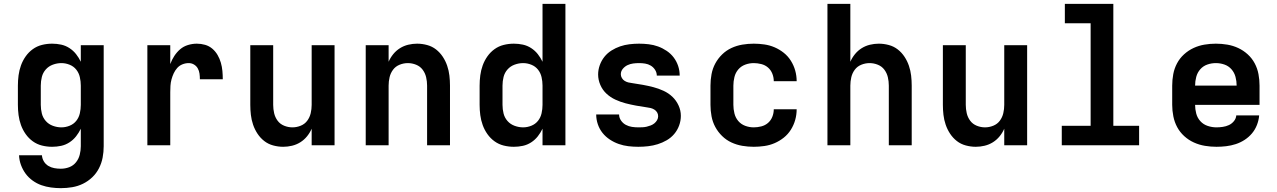

<svg xmlns="http://www.w3.org/2000/svg" viewBox="-20 -755 6640 998"><path d="M296 223Q271 223 245 219.5Q219 216 195 207.5Q171 199 149.5 183.5Q128 168 113 147.5Q98 127 89 102.5Q80 78 79 52H198Q199 69 208 84Q217 99 231.5 107.5Q246 116 262.5 119Q279 122 296 122Q319 122 340 114Q361 106 375 88.5Q389 71 394.5 49Q400 27 400 5V-86Q390 -65 375.5 -46.5Q361 -28 341 -15Q321 -2 298 3Q275 8 251 8Q224 8 198 1.5Q172 -5 150.5 -20.5Q129 -36 113.5 -58Q98 -80 89 -105Q80 -130 76.5 -156.5Q73 -183 73 -210V-310Q73 -337 76.5 -363.5Q80 -390 89 -415Q98 -440 113.5 -462Q129 -484 150.5 -499.5Q172 -515 198 -521.5Q224 -528 251 -528Q275 -528 298 -523Q321 -518 341 -505Q361 -492 375.5 -473.5Q390 -455 400 -434V-520H519V5Q519 35 513.5 64Q508 93 494.5 119.5Q481 146 459.5 166.5Q438 187 411.5 200Q385 213 355.5 218Q326 223 296 223ZM299 -93Q321 -93 342 -101.5Q363 -110 376.5 -127Q390 -144 395 -166Q400 -188 400 -210V-310Q400 -332 395 -354Q390 -376 376.5 -393Q363 -410 342 -418.5Q321 -427 299 -427Q277 -427 255 -419Q233 -411 218 -394Q203 -377 197.5 -355Q192 -333 192 -310V-210Q192 -187 197.5 -165Q203 -143 218 -126Q233 -109 255 -101Q277 -93 299 -93Z M746 0V-520H865V-422Q873 -444 886 -464Q899 -484 916.5 -499Q934 -514 957 -521Q980 -528 1003 -528Q1025 -528 1046 -522Q1067 -516 1083.5 -502Q1100 -488 1111 -469Q1122 -450 1128 -429Q1134 -408 1136 -386.5Q1138 -365 1138 -343H1019Q1019 -358 1017 -372.5Q1015 -387 1008 -399.5Q1001 -412 988.5 -419.5Q976 -427 961 -427Q944 -427 928 -420.5Q912 -414 901 -401.5Q890 -389 883 -374Q876 -359 871.5 -342.5Q867 -326 866 -309Q865 -292 865 -276V0Z M1452 8Q1426 8 1400 1Q1374 -6 1353.5 -22Q1333 -38 1318.5 -60Q1304 -82 1295.5 -107Q1287 -132 1284 -158Q1281 -184 1281 -210V-520H1400V-210Q1400 -188 1405 -166.5Q1410 -145 1423 -127.5Q1436 -110 1457 -101.5Q1478 -93 1500 -93Q1522 -93 1543 -101.5Q1564 -110 1577 -127.5Q1590 -145 1595 -166.5Q1600 -188 1600 -210V-520H1719V0H1600V-86Q1591 -65 1576 -46.5Q1561 -28 1541 -15.5Q1521 -3 1498 2.5Q1475 8 1452 8Z M1881 0V-520H2000V-434Q2009 -455 2024 -473.5Q2039 -492 2059 -504.5Q2079 -517 2102 -522.5Q2125 -528 2148 -528Q2174 -528 2200 -521Q2226 -514 2246.5 -498Q2267 -482 2281.5 -460Q2296 -438 2304.5 -413Q2313 -388 2316 -362Q2319 -336 2319 -310V0H2200V-310Q2200 -332 2195 -353.5Q2190 -375 2177 -392.5Q2164 -410 2143 -418.5Q2122 -427 2100 -427Q2078 -427 2057 -418.5Q2036 -410 2023 -392.5Q2010 -375 2005 -353.5Q2000 -332 2000 -310V0Z M2651 8Q2624 8 2598 1.5Q2572 -5 2550.5 -20.5Q2529 -36 2513.5 -58Q2498 -80 2489 -105Q2480 -130 2476.5 -156.5Q2473 -183 2473 -210V-310Q2473 -337 2476.5 -363.5Q2480 -390 2489 -415Q2498 -440 2513.5 -462Q2529 -484 2550.5 -499.5Q2572 -515 2598 -521.5Q2624 -528 2651 -528Q2675 -528 2698 -523Q2721 -518 2741 -505Q2761 -492 2775.5 -473.5Q2790 -455 2800 -434V-735H2919V0H2800V-86Q2790 -65 2775.5 -46.5Q2761 -28 2741 -15Q2721 -2 2698 3Q2675 8 2651 8ZM2699 -93Q2721 -93 2742 -101.5Q2763 -110 2776.5 -127Q2790 -144 2795 -166Q2800 -188 2800 -210V-310Q2800 -332 2795 -354Q2790 -376 2776.5 -393Q2763 -410 2742 -418.5Q2721 -427 2699 -427Q2677 -427 2655 -419Q2633 -411 2618 -394Q2603 -377 2597.5 -355Q2592 -333 2592 -310V-210Q2592 -187 2597.5 -165Q2603 -143 2618 -126Q2633 -109 2655 -101Q2677 -93 2699 -93Z M3298 8Q3272 8 3246.5 5Q3221 2 3196.5 -6.5Q3172 -15 3150 -29.5Q3128 -44 3112 -64Q3096 -84 3087.5 -109Q3079 -134 3079 -160H3198Q3198 -143 3208 -128.5Q3218 -114 3233 -106Q3248 -98 3264.5 -95.5Q3281 -93 3298 -93Q3309 -93 3320 -93.5Q3331 -94 3341.5 -96.5Q3352 -99 3362.5 -103Q3373 -107 3381.5 -114Q3390 -121 3395.5 -130.5Q3401 -140 3401 -151Q3401 -162 3395.5 -171Q3390 -180 3381 -185.5Q3372 -191 3362 -193.5Q3352 -196 3342 -197Q3314 -201 3286.5 -206Q3259 -211 3232 -218Q3205 -225 3179 -237Q3153 -249 3132.5 -268Q3112 -287 3100.5 -313.5Q3089 -340 3089 -368Q3089 -392 3097.5 -416Q3106 -440 3121.5 -459.5Q3137 -479 3158.5 -492.5Q3180 -506 3203.5 -514Q3227 -522 3252 -525Q3277 -528 3302 -528Q3327 -528 3352 -525Q3377 -522 3400.5 -513.5Q3424 -505 3445.5 -490.5Q3467 -476 3482 -456Q3497 -436 3505 -412Q3513 -388 3513 -362H3394Q3394 -378 3385 -392Q3376 -406 3362.5 -414Q3349 -422 3333.5 -424.5Q3318 -427 3302 -427Q3286 -427 3271 -425Q3256 -423 3242 -416.5Q3228 -410 3217.5 -397.5Q3207 -385 3207 -369Q3207 -359 3212.5 -349.5Q3218 -340 3227 -334.5Q3236 -329 3246 -326.5Q3256 -324 3266 -323Q3294 -319 3321.5 -314Q3349 -309 3376 -302Q3403 -295 3429 -283Q3455 -271 3475 -252Q3495 -233 3507 -207Q3519 -181 3519 -153Q3519 -127 3510 -102.5Q3501 -78 3484.5 -58.5Q3468 -39 3445.5 -26Q3423 -13 3399 -5.5Q3375 2 3349.5 5Q3324 8 3298 8Z M3898 8Q3868 8 3838.5 3Q3809 -2 3782 -14.5Q3755 -27 3733.5 -48Q3712 -69 3698 -95Q3684 -121 3678.5 -150.5Q3673 -180 3673 -210V-310Q3673 -340 3678.5 -369.5Q3684 -399 3698 -425Q3712 -451 3733.5 -472Q3755 -493 3782 -505.5Q3809 -518 3838.5 -523Q3868 -528 3898 -528Q3925 -528 3953 -524Q3981 -520 4006.5 -509Q4032 -498 4054 -480.5Q4076 -463 4091 -439Q4106 -415 4113.5 -388Q4121 -361 4121 -333Q4121 -333 4121 -333Q4121 -333 4121 -333H4002Q4002 -333 4002 -333Q4002 -333 4002 -333Q4002 -353 3994.5 -372Q3987 -391 3972 -404Q3957 -417 3937 -422Q3917 -427 3898 -427Q3875 -427 3853.5 -419Q3832 -411 3817.5 -394Q3803 -377 3797.5 -354.5Q3792 -332 3792 -310V-210Q3792 -188 3797.5 -165.5Q3803 -143 3817.5 -126Q3832 -109 3853.5 -101Q3875 -93 3898 -93Q3917 -93 3937 -98Q3957 -103 3972 -116Q3987 -129 3994.5 -148Q4002 -167 4002 -187Q4002 -187 4002 -187Q4002 -187 4002 -187H4121Q4121 -187 4121 -187Q4121 -187 4121 -187Q4121 -159 4113.5 -132Q4106 -105 4091 -81Q4076 -57 4054 -39.5Q4032 -22 4006.5 -11Q3981 0 3953 4Q3925 8 3898 8Z M4281 0V-735H4400V-434Q4409 -455 4424 -473.5Q4439 -492 4459 -504.5Q4479 -517 4502 -522.5Q4525 -528 4548 -528Q4574 -528 4600 -521Q4626 -514 4646.5 -498Q4667 -482 4681.5 -460Q4696 -438 4704.5 -413Q4713 -388 4716 -362Q4719 -336 4719 -310V0H4600V-310Q4600 -332 4595 -353.5Q4590 -375 4577 -392.5Q4564 -410 4543 -418.5Q4522 -427 4500 -427Q4478 -427 4457 -418.5Q4436 -410 4423 -392.5Q4410 -375 4405 -353.5Q4400 -332 4400 -310V0Z M5052 8Q5026 8 5000 1Q4974 -6 4953.5 -22Q4933 -38 4918.5 -60Q4904 -82 4895.5 -107Q4887 -132 4884 -158Q4881 -184 4881 -210V-520H5000V-210Q5000 -188 5005 -166.5Q5010 -145 5023 -127.5Q5036 -110 5057 -101.5Q5078 -93 5100 -93Q5122 -93 5143 -101.5Q5164 -110 5177 -127.5Q5190 -145 5195 -166.5Q5200 -188 5200 -210V-520H5319V0H5200V-86Q5191 -65 5176 -46.5Q5161 -28 5141 -15.5Q5121 -3 5098 2.5Q5075 8 5052 8Z M5499 0V-101H5649V-634H5515V-735H5767V-101H5901V0Z M6303 8Q6273 8 6243 3Q6213 -2 6185.5 -14.5Q6158 -27 6135.5 -47.5Q6113 -68 6099 -94Q6085 -120 6079 -150Q6073 -180 6073 -210V-310Q6073 -340 6078.5 -369.5Q6084 -399 6098 -425.5Q6112 -452 6134.5 -472.5Q6157 -493 6184 -505.5Q6211 -518 6240.5 -523Q6270 -528 6300 -528Q6330 -528 6359.5 -523Q6389 -518 6416 -505.5Q6443 -493 6465.5 -472.5Q6488 -452 6502 -425.5Q6516 -399 6521.5 -369.5Q6527 -340 6527 -310V-210H6192Q6192 -187 6198 -164.5Q6204 -142 6219.5 -125Q6235 -108 6257.5 -100.5Q6280 -93 6303 -93Q6319 -93 6336 -95.5Q6353 -98 6368 -105Q6383 -112 6394 -125.5Q6405 -139 6406 -155H6525Q6523 -130 6513.5 -105.5Q6504 -81 6487.5 -61.5Q6471 -42 6449.5 -28Q6428 -14 6403.5 -6Q6379 2 6353.5 5Q6328 8 6303 8ZM6192 -310H6408Q6408 -333 6402 -355.5Q6396 -378 6381 -395Q6366 -412 6344.5 -419.5Q6323 -427 6300 -427Q6277 -427 6255.5 -419.5Q6234 -412 6219 -395Q6204 -378 6198 -355.5Q6192 -333 6192 -310Z"/></svg>

Font: Iosevka Custom Extended
Style: Bold
Weight: 700
Width: 7
Monospace: yes
Designer: Belleve Invis
Foundry: Belleve Invis
Version: Version 11.2.4; ttfautohint (v1.8.4)